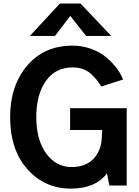

<svg xmlns="http://www.w3.org/2000/svg" viewBox="-20 -1066 797 1103"><path d="M38.1 -393.6Q38.1 -573.2 135.7 -688.5Q233.4 -803.7 396.5 -803.7Q447.3 -803.7 492.2 -789.1Q537.1 -774.4 567.9 -753.4Q598.6 -732.4 624.5 -704.6Q650.4 -676.8 664.1 -654.3Q677.7 -631.8 687.5 -609.4L562.5 -569.3Q546.9 -592.8 535.2 -607.4Q523.4 -622.1 502.9 -641.1Q482.4 -660.2 456.1 -669.4Q429.7 -678.7 397.5 -678.7Q298.8 -678.7 243.7 -601.1Q188.5 -523.4 188.5 -393.6Q188.5 -262.7 245.1 -184.6Q301.8 -106.4 391.6 -106.4Q467.8 -106.4 511.7 -148.4Q555.7 -190.4 563.5 -257.8Q567.4 -312.5 567.4 -319.3H382.8V-444.3H708V0H608.4L594.7 -70.3Q528.3 17.6 386.7 17.6Q237.3 17.6 137.7 -93.8Q38.1 -205.1 38.1 -393.6ZM151.4 -859.4 324.2 -1045.9H442.4L619.1 -859.4H474.6L383.8 -974.6L295.9 -859.4Z"/></svg>

Font: Gothic A1 ExtraBold
Style: Regular
Weight: 800
Designer: HanYang I&C Co.,Ltd.
Foundry: HanYang I&C Co.,Ltd.
Version: Version 2.50